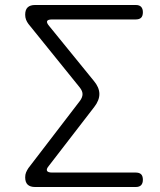

<svg xmlns="http://www.w3.org/2000/svg" viewBox="-20 -750 640 770"><path d="M524 0H121Q101 0 91 -9.5Q81 -19 81 -39Q81 -50 84.5 -58.5Q88 -67 94 -76L301 -346Q311 -360 311 -372.5Q311 -385 300 -399L94 -654Q88 -662 84.5 -671Q81 -680 81 -691Q81 -711 91 -720.5Q101 -730 121 -730H524Q539 -730 546 -722.5Q553 -715 553 -701Q553 -686 546 -679Q539 -672 524 -672H189Q172 -672 169 -665.5Q166 -659 177 -646L356 -426Q378 -400 378.5 -374Q379 -348 358 -321L176 -85Q165 -72 168.5 -65Q172 -58 189 -58H524Q539 -58 546 -51Q553 -44 553 -29Q553 -15 546 -7.5Q539 0 524 0Z"/></svg>

Font: Maple Mono ExtraLight
Style: Regular
Weight: 275
Monospace: yes
Designer: subframe7536
Version: Version 7.000